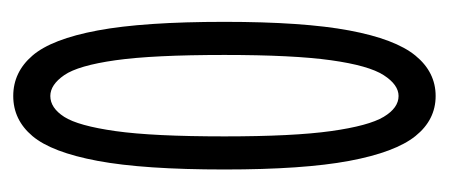

<svg xmlns="http://www.w3.org/2000/svg" viewBox="-214 -453 678 290"><g transform="rotate(90 125.0 -308.0)"><path d="M125 11Q89 11 64 -18Q39 -47 26 -116.5Q13 -186 13 -308Q13 -427 26 -496.5Q39 -566 64 -596.5Q89 -627 125 -627Q161 -627 185.5 -596.5Q210 -566 223 -496.5Q236 -427 236 -308Q236 -186 223 -116.5Q210 -47 185.5 -18Q161 11 125 11ZM125 -45Q143 -45 156.5 -66Q170 -87 178 -143.5Q186 -200 186 -308Q186 -412 178 -469Q170 -526 156.5 -548.5Q143 -571 125 -571Q108 -571 93.5 -548.5Q79 -526 71 -469Q63 -412 63 -308Q63 -200 71 -143.5Q79 -87 93.5 -66Q108 -45 125 -45Z"/></g></svg>

Font: Inconsolata UltraCondensed
Style: Regular
Weight: 400
Width: 1
Monospace: yes
Designer: Raph Levien, Cyreal, Brenton Simpson
Foundry: Raph Levien, Cyreal, Google
Version: Version 3.000; ttfautohint (v1.8.2.53-6de2)